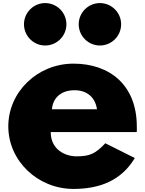

<svg xmlns="http://www.w3.org/2000/svg" viewBox="-20 -1207 945 1249"><path d="M274 -1187C198 -1187 136 -1125 136 -1049C136 -973 198 -911 274 -911C350 -911 412 -973 412 -1049C412 -1125 350 -1187 274 -1187ZM630 -1187C554 -1187 492 -1125 492 -1049C492 -973 554 -911 630 -911C706 -911 768 -973 768 -1049C768 -1125 706 -1187 630 -1187ZM869 -348C871 -357 870 -373 870 -384C870 -655 692 -793 458 -793C225 -793 34 -610 34 -385C34 -161 225 22 458 22C629 22 770 -33 857 -179L665 -275C600 -206 563 -190 477 -190C409 -190 310 -230 310 -348ZM318 -496C323 -566 373 -620 465 -620C543 -620 599 -577 611 -496Z"/></svg>

Font: Poland Can Into
Style: BigWritings
Weight: 700
Foundry: Cannot Into Space Fonts
Version: Version 0.92